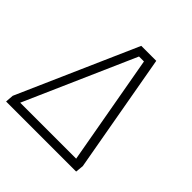

<svg xmlns="http://www.w3.org/2000/svg" viewBox="-178 -766 905 905"><g transform="rotate(45 275.0 -313.0)"><path d="M-4 -36 258 -631H358L464 -35L460 5H-7ZM417 -38 319 -588H286L44 -38Z"/></g></svg>

Font: Bellota Text Light
Style: Italic
Weight: 300
Italic angle: -7.5°
Designer: Kemie Guaida
Foundry: Kemie Guaida
Version: Version 4.001